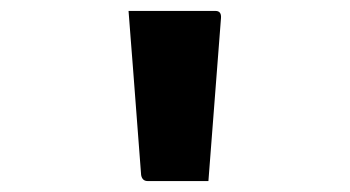

<svg xmlns="http://www.w3.org/2000/svg" viewBox="-20 -770 640 351"><path d="M361 -439H250Q240 -439 238 -450L223 -647Q221 -673 219 -698Q217 -723 215 -750H374Q385 -750 384 -737Z"/></svg>

Font: Recursive Mn Lnr St
Style: Bold
Weight: 700
Monospace: yes
Version: Version 1.079;hotconv 1.0.112;makeotfexe 2.5.65598; ttfautoh